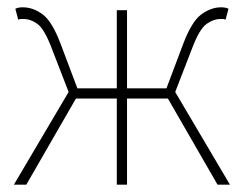

<svg xmlns="http://www.w3.org/2000/svg" viewBox="-20 -506 668 526"><path d="M18 0 168 -254 120 -378Q101 -427 82.5 -440.5Q64 -454 44 -454Q39 -454 37 -454Q35 -454 30 -452L22 -482Q30 -486 42 -486Q71 -486 97 -466.5Q123 -447 146 -386L192 -264H300V-478H328V-264H436L482 -386Q505 -447 531.5 -466.5Q558 -486 586 -486Q598 -486 606 -482L598 -452Q594 -454 591.5 -454Q589 -454 584 -454Q565 -454 546 -440.5Q527 -427 508 -378L460 -254L610 0H576L440 -236H328V0H300V-236H188L52 0Z"/></svg>

Font: Source Sans 3
Style: Regular
Weight: 200
Designer: Paul D. Hunt
Foundry: Adobe
Version: Version 3.046;hotconv 1.0.118;makeotfexe 2.5.65603